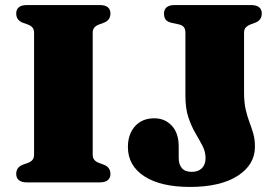

<svg xmlns="http://www.w3.org/2000/svg" viewBox="-20 -720 1098 758"><path d="M346 -109Q346 -96.5 352.5 -88.8Q359 -81 371.5 -76.5L390.5 -69.5Q416 -59.5 416 -33Q416 -18 405.8 -9Q395.5 0 374 0H86Q64.5 0 54.2 -9Q44 -18 44 -33Q44 -59.5 69.5 -69.5L89 -76.5Q102 -81 108.2 -88.8Q114.5 -96.5 114.5 -109V-591Q114.5 -603.5 108.2 -611.2Q102 -619 89 -623.5L69.5 -630.5Q44 -640.5 44 -667Q44 -682.5 54.2 -691.2Q64.5 -700 86 -700H374Q395.5 -700 405.8 -691.2Q416 -682.5 416 -667Q416 -640.5 390.5 -630.5L371.5 -623.5Q359 -619 352.5 -611.2Q346 -603.5 346 -591ZM986.5 -141Q986.5 -69.5 918.2 -25.8Q850 18 730 18Q614.5 18 549.8 -24Q485 -66 485 -139.5Q485 -190.5 513.2 -221.8Q541.5 -253 589 -253Q631 -253 658.2 -223.8Q685.5 -194.5 685.5 -141.5V-96.5Q685.5 -70.5 698.2 -56Q711 -41.5 737 -41.5Q762.5 -41.5 777 -55.8Q791.5 -70 791.5 -96Q791.5 -121 779.5 -144Q767.5 -167 751.8 -193.8Q736 -220.5 724 -256Q712 -291.5 712 -341V-591Q712 -604 706.2 -612.2Q700.5 -620.5 687 -623.5L657 -630Q641.5 -633.5 634.5 -642Q627.5 -650.5 627.5 -667Q627.5 -682.5 637.8 -691.2Q648 -700 669.5 -700H971.5Q993 -700 1003.2 -691.2Q1013.5 -682.5 1013.5 -667Q1013.5 -640.5 988 -630.5L969 -623.5Q956.5 -618.5 950 -611Q943.5 -603.5 943.5 -591V-355.5Q943.5 -315.5 950 -287.5Q956.5 -259.5 965 -237.2Q973.5 -215 980 -192.2Q986.5 -169.5 986.5 -141Z"/></svg>

Font: Fraunces Black
Style: Regular
Weight: 900
Version: Version 1.000;[b76b70a41]